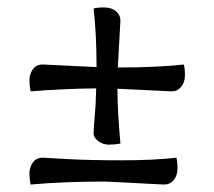

<svg xmlns="http://www.w3.org/2000/svg" viewBox="-20 -501 575 515"><path d="M420 -6 264 -14Q150 -14 62 -6Q59 -21 59 -36.5Q59 -52 68 -65Q77 -78 95 -78Q98 -78 158 -74.5Q218 -71 305 -71Q392 -71 453 -78Q456 -69 456 -49.5Q456 -30 446 -18Q436 -6 420 -6ZM303 -445 296 -320Q404 -320 473 -328Q476 -319 476 -299.5Q476 -280 466 -268Q456 -256 440 -256L295 -263Q295 -204 303 -116Q288 -113 272 -113Q256 -113 243.5 -122.5Q231 -132 231 -143.5Q231 -155 234 -187Q237 -219 238 -264Q151 -263 62 -256Q59 -271 59 -286.5Q59 -302 68 -315Q77 -328 95 -328L239 -321Q239 -409 231 -478Q240 -481 259.5 -481Q279 -481 291 -471Q303 -461 303 -445Z"/></svg>

Font: Overlock
Style: Regular
Weight: 400
Designer: Dario Muhafara
Foundry: Dario Manuel Muhafara
Version: Version 1.001